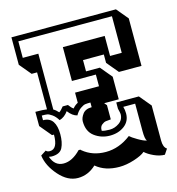

<svg xmlns="http://www.w3.org/2000/svg" viewBox="-112 -796 879 953"><g transform="rotate(-15 328.0 -320.0)"><path d="M618 -13Q618 22 636 33L618 60Q592 60 563.5 47Q535 34 519 19Q502 34 461.5 47Q421 60 385 60Q312 60 266 21Q225 60 172.5 60Q120 60 75.5 9.5Q31 -41 24 -95L52 -113Q57 -105 72 -105Q112 -105 112 -179H102L52 -239V-312Q94 -312 111 -309V-499H83L33 -559V-700H570L620 -640V-396H504L454 -456V-499H347V-441H418L468 -381V-265H393L404 -252V-179Q388 -178 378 -176.5Q368 -175 357 -166Q346 -157 346 -140V-136Q360 -131 386 -131Q412 -131 435 -147Q458 -163 458 -192Q458 -197 452 -221V-253H568L618 -193ZM166 -279Q176 -285 190 -303H217Q230 -285 240 -279Q251 -293 267 -301V-353H390V-413H267V-587H482V-484H542V-672H61V-587H141V-300Q154 -293 166 -279ZM485 -188Q485 -148 454.5 -125Q424 -102 380 -102Q336 -102 301.5 -127.5Q267 -153 267 -205Q267 -223 281.5 -242.5Q296 -262 328 -262V-286Q310 -286 300.5 -284.5Q291 -283 276 -272.5Q261 -262 249 -241Q225 -246 203 -275Q185 -249 158 -241Q145 -262 130 -272.5Q115 -283 105.5 -284.5Q96 -286 78 -286V-262Q112 -262 127.5 -238.5Q143 -215 143 -173Q143 -131 129.5 -104Q116 -77 73 -77L59 -79Q77 -28 122 -28Q167 -28 210 -73H219L223 -69Q271 -29 339.5 -29Q408 -29 469 -76Q478 -67 506 -50.5Q534 -34 550 -31Q541 -41 541 -83V-223H480Q485 -206 485 -188Z"/></g></svg>

Font: Ewert
Style: Regular
Weight: 400
Designer: Johan Kallas, Mihkel Virkus
Foundry: Johan Kallas, Mihkel Virkus
Version: Version 1.001